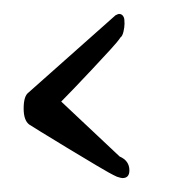

<svg xmlns="http://www.w3.org/2000/svg" viewBox="-20 -327 254 276"><path d="M156 -71Q154 -71 148 -73Q139 -77 119 -89Q99 -101 76.5 -114.5Q54 -128 38 -138Q22 -148 22 -148Q14 -154 14 -171Q14 -189 21 -194L146 -305Q150 -307 151 -307Q156 -307 158 -302Q159 -300 159 -293Q159 -288 157.5 -281.5Q156 -275 153 -273Q150 -268 138.5 -255.5Q127 -243 113 -228Q99 -213 86.5 -200Q74 -187 68 -181L152 -102Q166 -96 166 -82Q166 -71 156 -71Z"/></svg>

Font: Gwendolyn
Style: Bold
Weight: 700
Designer: Robert E. Leuschke
Foundry: Robert E. Leuschke
Version: Version 1.010; ttfautohint (v1.8.3)